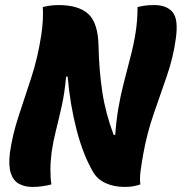

<svg xmlns="http://www.w3.org/2000/svg" viewBox="-20 -728 718 758"><path d="M183 0Q165 5 145.5 7.5Q126 10 108 10Q78 10 55.5 -2Q33 -14 23 -43.5Q13 -73 19 -124Q29 -195 53 -268Q77 -341 103 -420Q129 -499 143 -590Q152 -650 149 -700Q159 -703 176 -705.5Q193 -708 211 -708Q290 -708 328.5 -673Q367 -638 369 -547Q371 -450 384 -364.5Q397 -279 429 -195L435 -196Q439 -253 447.5 -302Q456 -351 468 -398Q480 -445 494 -499Q508 -552 515.5 -600Q523 -648 523 -700Q534 -703 549.5 -705.5Q565 -708 589 -708Q638 -708 661.5 -680Q685 -652 674 -575Q664 -501 638.5 -427.5Q613 -354 586.5 -277.5Q560 -201 545 -117Q539 -83 535 -53.5Q531 -24 534 0Q523 4 508 7Q493 10 473 10Q430 10 397 -5Q364 -20 347 -50Q308 -117 282.5 -215Q257 -313 247 -426L241 -425Q235 -360 223.5 -308.5Q212 -257 201 -213.5Q190 -170 184 -129Q179 -90 179 -57Q179 -24 183 0Z"/></svg>

Font: Recursive Sn Csl St XBd
Style: Italic
Weight: 800
Italic angle: -15°
Version: Version 1.079;hotconv 1.0.112;makeotfexe 2.5.65598; ttfautoh